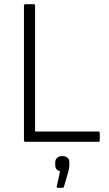

<svg xmlns="http://www.w3.org/2000/svg" viewBox="-20 -675 519 914"><path d="M101 0Q94 0 94 -7V-648Q94 -655 101 -655H141Q147 -655 147 -648V-49H448Q455 -49 455 -42V-7Q455 0 448 0ZM255 219Q249 219 250 213L266 140Q243 135 243 110V98Q243 84 252 76Q261 68 275 68Q310 68 310 98V110Q310 127 304 147L284 215Q283 219 277 219Z"/></svg>

Font: Sofia Sans Light
Style: Regular
Weight: 300
Designer: Botio Nikoltchev, Ani Petrova
Foundry: lettersoup
Version: Version 4.100; ttfautohint (v1.8.3)